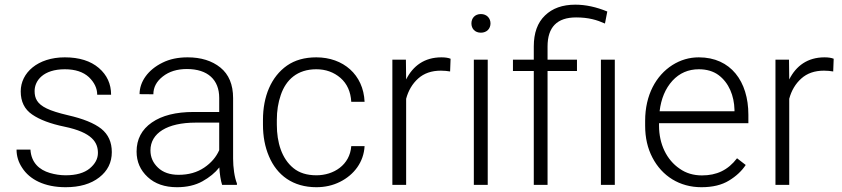

<svg xmlns="http://www.w3.org/2000/svg" viewBox="-20 -780 3552 810"><path d="M393.1 -134.8C393.1 -109.9 381.3 -88.4 358.4 -69.3C335.4 -50.3 301.3 -40.5 256.8 -40.5C234.9 -40.5 212.4 -43.9 190.4 -50.3C145.5 -63.5 111.8 -93.8 108.4 -148.9H49.8C49.8 -121.6 57.6 -95.7 73.7 -71.8C105 -22.9 167.5 9.8 256.8 9.8C315.9 9.8 363.3 -3.9 398.9 -31.7C434.1 -59.1 451.7 -94.7 451.7 -138.2C451.7 -180.2 437 -212.9 407.2 -236.8C377.4 -260.3 330.6 -279.3 266.6 -293.9C227.1 -303.2 197.3 -312.5 177.2 -322.3C136.7 -341.8 126 -365.2 126 -396C126 -439.9 162.6 -487.8 253.4 -487.8C297.4 -487.8 331.1 -476.6 355 -454.6C378.4 -432.1 390.1 -407.2 390.1 -380.4H448.7C448.7 -425.8 431.6 -463.4 397 -493.2C362.3 -522.9 314.5 -538.1 253.4 -538.1C139.2 -538.1 67.4 -473.1 67.4 -394.5C67.4 -351.1 83.5 -318.8 115.7 -296.9C147.5 -274.9 192.9 -257.8 252 -245.6C369.6 -221.2 393.1 -178.7 393.1 -134.8Z M979.5 0V-6.3C969.2 -31.2 963.4 -74.2 963.4 -110.8V-366.2C963.4 -423.3 945.3 -466.3 909.7 -495.1C874 -523.9 827.6 -538.1 771.5 -538.1C731 -538.1 695.8 -530.8 665.5 -515.6C604.5 -485.8 568.8 -435.5 568.8 -382.8L627 -382.3C627 -411.6 640.1 -436.5 667 -457.5C693.8 -478.5 727.5 -488.8 768.6 -488.8C856.9 -488.8 904.8 -442.9 904.8 -367.2V-307.6H796.9C722.2 -307.6 663.6 -293 620.6 -263.2C577.6 -233.4 556.2 -192.4 556.2 -140.6C556.2 -97.7 571.8 -62 603 -33.2C633.8 -4.4 675.3 9.8 726.6 9.8C768.1 9.8 804.2 1.5 834 -15.1C863.8 -31.7 887.7 -51.3 905.3 -73.7C906.7 -46.4 911.1 -18.1 917 0ZM733.4 -42.5C696.8 -42.5 667.5 -52.7 646.5 -72.8C625.5 -92.8 614.7 -116.7 614.7 -145.5C614.7 -218.3 685.5 -262.7 805.2 -262.7H904.8V-146.5C892.1 -117.7 871.1 -92.8 841.3 -72.8C811.5 -52.7 775.9 -42.5 733.4 -42.5Z M1314.9 -40.5C1274.4 -40.5 1242.2 -50.8 1217.8 -70.8C1168.5 -110.8 1147.9 -179.2 1147.9 -253.9V-274.4C1147.9 -312 1153.3 -346.7 1164.6 -379.4C1186.5 -443.8 1234.4 -487.8 1314.5 -487.8C1354 -487.8 1388.2 -475.6 1416.5 -451.2C1444.3 -426.8 1459.5 -393.1 1461.9 -350.6H1518.1C1513.2 -465.3 1427.7 -538.1 1314.5 -538.1C1265.1 -538.1 1224.1 -526.4 1190.9 -503.4C1124 -456.5 1089.4 -373.5 1089.4 -274.4V-253.9C1089.4 -204.6 1097.7 -160.2 1114.7 -120.6C1148.4 -40.5 1215.8 9.8 1314.9 9.8C1350.6 9.8 1383.8 2.4 1414.1 -12.7C1474.1 -42.5 1514.6 -96.7 1518.1 -163.6H1461.9C1456.1 -84 1387.7 -40.5 1314.9 -40.5Z M1880.9 -532.2C1871.1 -536.1 1858.4 -538.1 1842.3 -538.1C1770.5 -538.1 1722.2 -502 1693.4 -444.8L1692.4 -528.3H1635.3V0H1693.4V-363.3C1702.6 -397.9 1719.7 -426.8 1744.1 -448.7C1768.6 -470.7 1800.3 -481.9 1839.8 -481.9C1855 -481.9 1866.7 -480.5 1878.9 -478.5Z M1968.8 -681.2C1968.8 -659.2 1983.4 -642.1 2008.8 -642.1C2033.7 -642.1 2049.3 -659.2 2049.3 -681.2C2049.3 -703.1 2033.7 -720.7 2008.8 -720.7C1983.4 -720.7 1968.8 -703.1 1968.8 -681.2ZM1979 -528.3V0H2037.6V-528.3Z M2290 -480.5H2414.1V-528.3H2290V-584C2290 -665.5 2330.1 -706.5 2410.6 -706.5C2462.9 -706.5 2498.5 -695.8 2532.2 -680.7L2542 -731.4C2495.6 -750.5 2450.7 -760.3 2407.2 -760.3C2353 -760.3 2310.5 -745.1 2279.3 -714.8C2247.6 -684.6 2231.9 -641.1 2231.9 -584V-528.3H2144V-480.5H2231.9V0H2290ZM2515.1 -528.3V0H2573.7V-528.3Z M2939 9.8C2986.3 9.8 3024.9 0.5 3055.2 -18.1C3085 -36.1 3108.9 -58.1 3126 -84L3089.4 -112.3C3050.8 -62 3003.4 -40 2941.4 -40C2905.8 -40 2874 -49.3 2847.2 -68.4C2792.5 -105.5 2760.3 -171.9 2760.3 -249.5V-260.3H3137.2V-295.9C3137.2 -436.5 3063 -538.1 2928.2 -538.1C2888.2 -538.1 2851.1 -527.3 2816.4 -505.4C2747.6 -461.4 2701.7 -379.4 2701.7 -270.5V-249.5C2701.7 -199.2 2711.9 -154.3 2732.4 -115.2C2772.9 -37.1 2847.2 9.8 2939 9.8ZM2928.2 -487.8C2961.4 -487.8 2989.3 -479.5 3011.2 -463.4C3055.2 -430.7 3077.1 -376 3078.6 -316.9V-310.5H2762.7C2769 -363.8 2787.1 -406.7 2816.9 -439.5C2846.7 -471.7 2883.8 -487.8 2928.2 -487.8Z M3497.1 -532.2C3487.3 -536.1 3474.6 -538.1 3458.5 -538.1C3386.7 -538.1 3338.4 -502 3309.6 -444.8L3308.6 -528.3H3251.5V0H3309.6V-363.3C3318.8 -397.9 3335.9 -426.8 3360.4 -448.7C3384.8 -470.7 3416.5 -481.9 3456.1 -481.9C3471.2 -481.9 3482.9 -480.5 3495.1 -478.5Z"/></svg>

Font: Vazirmatn ExtraLight
Style: Regular
Weight: 200
Designer: Saber Rastikerdar
Foundry: Saber Rastikerdar
Version: Version 33.003